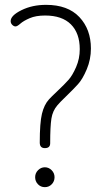

<svg xmlns="http://www.w3.org/2000/svg" viewBox="-20 -766 431 792"><path d="M24 -679Q24 -702 68.5 -724Q113 -746 170 -746Q260 -746 307.5 -695.5Q355 -645 355 -566Q355 -521 338 -480.5Q321 -440 302 -419Q283 -398 254 -370Q225 -342 217 -332Q197 -309 192 -276.5Q187 -244 187 -175Q187 -155 165 -155Q144 -155 144 -178Q144 -259 153 -296.5Q162 -334 182 -356Q190 -365 218.5 -392Q247 -419 263 -437Q279 -455 294 -489.5Q309 -524 309 -563Q309 -629 272.5 -665.5Q236 -702 166 -702Q128 -702 102.5 -691Q77 -680 64 -668.5Q51 -657 44 -657Q37 -657 30.5 -663.5Q24 -670 24 -679ZM136.5 -6Q125 -18 125 -35Q125 -52 137 -64Q149 -76 165 -76Q181 -76 193 -64Q205 -52 205 -35Q205 -18 193.5 -6Q182 6 165 6Q148 6 136.5 -6Z"/></svg>

Font: Terminal Dosis
Style: Light
Weight: 300
Designer: EdgarTolentino, PabloImpallari, IginoMarini
Foundry: EdgarTolentino, PabloImpallari, IginoMarini
Version: Version 1.006